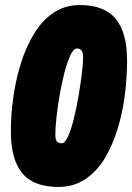

<svg xmlns="http://www.w3.org/2000/svg" viewBox="-20 -730 523 760"><path d="M211 10Q113 10 68 -44.5Q23 -99 23 -210Q23 -277 33 -347Q43 -417 63.5 -482Q84 -547 116 -598.5Q148 -650 192.5 -680Q237 -710 296 -710Q393 -710 438 -655.5Q483 -601 483 -490Q483 -423 474 -353Q465 -283 445 -218Q425 -153 393.5 -101.5Q362 -50 316.5 -20Q271 10 211 10ZM225 -163Q237 -163 249.5 -190.5Q262 -218 272.5 -261Q283 -304 291 -351Q299 -398 304 -439.5Q309 -481 309 -503Q309 -523 302.5 -530.5Q296 -538 285 -538Q271 -538 258.5 -511Q246 -484 235 -442Q224 -400 216 -353Q208 -306 203.5 -264.5Q199 -223 199 -199Q199 -177 205.5 -170Q212 -163 225 -163Z"/></svg>

Font: Georama Condensed Black
Style: Italic
Weight: 900
Width: 3
Italic angle: -9°
Designer: Jean-Baptiste Levee
Foundry: Production Type
Version: Version 1.000